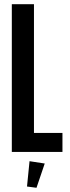

<svg xmlns="http://www.w3.org/2000/svg" viewBox="-20 -720 332 910"><path d="M36 -700H141V-90H276V0H36ZM108 164 120 44 192 55 153 170Z"/></svg>

Font: Piscolabis
Style: Regular
Weight: 400
Designer: Ariel Martín Pérez
Foundry: Tunera Type Foundry
Version: Version 1.000